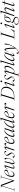

<svg xmlns="http://www.w3.org/2000/svg" viewBox="4563 -5386 1014 10262"><g transform="rotate(-90 5070.0 -255.0)"><path d="M758.5 -693 544 10H532L270 -671L72 -22L159.5 -7.5L157 0H-41L-38.5 -7.5L50.5 -22L254 -688.5L170.5 -707.5L172.5 -715H315.5L554 -91.5L737.5 -693L650 -707.5L652.5 -715H850L847.5 -707.5Z M1072 -197.5Q1040 -117 1008 -71.8Q976 -26.5 941.8 -8.2Q907.5 10 868.5 10Q811.5 10 778.5 -22.2Q745.5 -54.5 745.5 -123Q745.5 -200.5 769.2 -272Q793 -343.5 834 -400Q875 -456.5 928.2 -489.2Q981.5 -522 1041 -522Q1087 -522 1108.8 -501.2Q1130.5 -480.5 1130.5 -452Q1130.5 -405 1105 -372Q1079 -357 1030.8 -337.2Q982.5 -317.5 925.5 -297.8Q868.5 -278 816.5 -263Q801 -204.5 801 -149.5Q801 -85.5 822 -60.2Q843 -35 883 -35Q917 -35 946.5 -49.8Q976 -64.5 1005.2 -100.2Q1034.5 -136 1067.5 -199ZM1023.5 -507Q981 -507 941.2 -475Q901.5 -443 869.5 -390.2Q837.5 -337.5 819.5 -275.5Q943 -318.5 999.8 -352.8Q1056.5 -387 1070.5 -418.5Q1086 -454.5 1072.5 -480.8Q1059 -507 1023.5 -507Z M1535 -512H1583L1487.5 -118Q1477.5 -79 1477.5 -57.5Q1477.5 -39 1485.8 -32Q1494 -25 1511 -25Q1554.5 -25 1594.5 -57.2Q1634.5 -89.5 1665.8 -141.5Q1697 -193.5 1715 -253.8Q1733 -314 1733 -370Q1733 -402 1725 -417.8Q1717 -433.5 1706.5 -441.8Q1696 -450 1688 -458.2Q1680 -466.5 1680 -483.5Q1680 -500.5 1689.5 -510.2Q1699 -520 1714.5 -520Q1736.5 -520 1749 -501Q1761.5 -482 1761.5 -436Q1761.5 -346 1736.2 -265.5Q1711 -185 1670.5 -123Q1630 -61 1583.2 -25.5Q1536.5 10 1493.5 10Q1428 10 1428 -47Q1428 -71 1438.5 -109L1464.5 -204.5Q1433 -129 1395 -81.5Q1357 -34 1318.8 -12Q1280.5 10 1250 10Q1219.5 10 1203 -3.5Q1186.5 -17 1186.5 -49Q1186.5 -78.5 1202 -127L1302.5 -446Q1311 -472.5 1291 -472.5Q1280.5 -472.5 1261.2 -461Q1242 -449.5 1214 -415.2Q1186 -381 1149.5 -312.5L1144.5 -315Q1179.5 -397 1209.8 -441.5Q1240 -486 1268 -503Q1296 -520 1324 -520Q1339 -520 1350 -517Q1361 -514 1371.5 -508.5L1251.5 -127Q1237 -81.5 1237 -58Q1237 -39 1246 -32Q1255 -25 1272 -25Q1300 -25 1337 -49.2Q1374 -73.5 1410.5 -124.8Q1447 -176 1473.5 -257.5Z M1836 -86.5Q1835.5 -44 1847 -28.5Q1858 -14 1886.5 -14Q1942.5 -14 1975 -40.5Q2007.5 -67 2007.5 -119.5Q2007.5 -141.5 1994 -167.8Q1980.5 -194 1944.5 -236.5Q1908.5 -279 1894.2 -311Q1880 -343 1880 -371.5Q1880 -415.5 1903.5 -449.5Q1927 -483.5 1965.5 -502.8Q2004 -522 2049.5 -522Q2095.5 -522 2113.8 -508Q2132 -494 2132 -472Q2132 -453 2118.2 -443Q2104.5 -433 2071 -433Q2074 -477.5 2062.5 -491Q2052 -503 2025.5 -503Q1979.5 -503 1949.8 -478Q1920 -453 1920 -408.5Q1920 -384.5 1932.5 -357.5Q1945 -330.5 1982.5 -285.5Q2019.5 -240 2032.2 -210Q2045 -180 2045 -154Q2045 -105.5 2020 -68.8Q1995 -32 1952 -11Q1909 10 1856 10Q1810 10 1790.5 -4.5Q1771 -19 1771 -43Q1771 -64.5 1786 -75.5Q1801 -86.5 1836 -86.5Z M2301.5 -446Q2310 -472.5 2290 -472.5Q2279.5 -472.5 2260.2 -461Q2241 -449.5 2213 -415.2Q2185 -381 2148 -312.5L2143 -315Q2178 -397 2208.5 -441.5Q2239 -486 2267 -503Q2295 -520 2322.5 -520Q2338 -520 2348.5 -517Q2359 -514 2369.5 -508.5L2300 -290.5Q2361 -415.5 2411.8 -468.8Q2462.5 -522 2510.5 -522Q2535 -522 2546.5 -510.5Q2558 -499 2558 -481Q2558 -456 2542.8 -440Q2527.5 -424 2508 -424Q2479 -424 2483.5 -454Q2486 -469 2483.8 -474Q2481.5 -479 2475 -479Q2449 -479 2411.8 -444.2Q2374.5 -409.5 2336.8 -346.2Q2299 -283 2270 -196.5L2204.5 0H2152.5Z M2834 -197.5Q2802 -117 2770 -71.8Q2738 -26.5 2703.8 -8.2Q2669.5 10 2630.5 10Q2573.5 10 2540.5 -22.2Q2507.5 -54.5 2507.5 -123Q2507.5 -200.5 2531.2 -272Q2555 -343.5 2596 -400Q2637 -456.5 2690.2 -489.2Q2743.5 -522 2803 -522Q2849 -522 2870.8 -501.2Q2892.5 -480.5 2892.5 -452Q2892.5 -405 2867 -372Q2841 -357 2792.8 -337.2Q2744.5 -317.5 2687.5 -297.8Q2630.5 -278 2578.5 -263Q2563 -204.5 2563 -149.5Q2563 -85.5 2584 -60.2Q2605 -35 2645 -35Q2679 -35 2708.5 -49.8Q2738 -64.5 2767.2 -100.2Q2796.5 -136 2829.5 -199ZM2785.5 -507Q2743 -507 2703.2 -475Q2663.5 -443 2631.5 -390.2Q2599.5 -337.5 2581.5 -275.5Q2705 -318.5 2761.8 -352.8Q2818.5 -387 2832.5 -418.5Q2848 -454.5 2834.5 -480.8Q2821 -507 2785.5 -507Z M3147.5 -37.5 3205.5 -212.5Q3154.5 -141.5 3117.8 -97.5Q3081 -53.5 3054 -30.2Q3027 -7 3006.2 1.5Q2985.5 10 2966.5 10Q2925.5 10 2904 -12.8Q2882.5 -35.5 2882.5 -74.5Q2882.5 -126.5 2901.8 -187Q2921 -247.5 2954 -306.5Q2987 -365.5 3028.5 -414.2Q3070 -463 3115.2 -492.2Q3160.5 -521.5 3203 -521.5Q3258 -521.5 3290 -467.5L3305.5 -512H3357.5L3197.5 -36.5Q3222.5 -38.5 3260.2 -64.2Q3298 -90 3349 -151L3353 -148.5Q3295.5 -60 3251 -25Q3206.5 10 3170 10Q3150 10 3144 0.2Q3138 -9.5 3147.5 -37.5ZM2940 -94.5Q2940 -33 2989 -33Q3005.5 -33 3023.8 -40Q3042 -47 3067 -67.5Q3092 -88 3127 -128.2Q3162 -168.5 3211.5 -235L3286.5 -456Q3271 -481 3252.5 -490.2Q3234 -499.5 3212.5 -499.5Q3176 -499.5 3137.8 -471Q3099.5 -442.5 3064.2 -396Q3029 -349.5 3001 -294.8Q2973 -240 2956.5 -187.2Q2940 -134.5 2940 -94.5Z M3849.5 -148.5Q3790.5 -62 3745.5 -26Q3700.5 10 3664 10Q3643 10 3636.8 -0.2Q3630.5 -10.5 3640.5 -43L3693 -213Q3641.5 -140.5 3604 -96.2Q3566.5 -52 3539.5 -29Q3512.5 -6 3492 2Q3471.5 10 3454 10Q3413 10 3391.2 -12.8Q3369.5 -35.5 3369.5 -74.5Q3369.5 -125 3388.5 -185Q3407.5 -245 3440.2 -304.2Q3473 -363.5 3514.5 -412.8Q3556 -462 3601.2 -491.8Q3646.5 -521.5 3690.5 -521.5Q3742.5 -521.5 3773.5 -473L3838.5 -679Q3825 -683.5 3799.5 -691.5Q3774 -699.5 3752.5 -707L3754.5 -712.5L3904 -742H3908.5L3690 -36Q3714.5 -38 3753.2 -63.5Q3792 -89 3845.5 -151ZM3427 -94.5Q3427 -33 3476.5 -33Q3492.5 -33 3511 -40Q3529.5 -47 3554.2 -67.5Q3579 -88 3614.2 -128.2Q3649.5 -168.5 3699 -235L3770 -461Q3755 -483 3737.5 -491.2Q3720 -499.5 3699.5 -499.5Q3661.5 -499.5 3622.8 -470.2Q3584 -441 3549 -393.8Q3514 -346.5 3486.5 -291.5Q3459 -236.5 3443 -184.5Q3427 -132.5 3427 -94.5Z M4207 -197.5Q4175 -117 4143 -71.8Q4111 -26.5 4076.8 -8.2Q4042.5 10 4003.5 10Q3946.5 10 3913.5 -22.2Q3880.5 -54.5 3880.5 -123Q3880.5 -200.5 3904.2 -272Q3928 -343.5 3969 -400Q4010 -456.5 4063.2 -489.2Q4116.5 -522 4176 -522Q4222 -522 4243.8 -501.2Q4265.5 -480.5 4265.5 -452Q4265.5 -405 4240 -372Q4214 -357 4165.8 -337.2Q4117.5 -317.5 4060.5 -297.8Q4003.5 -278 3951.5 -263Q3936 -204.5 3936 -149.5Q3936 -85.5 3957 -60.2Q3978 -35 4018 -35Q4052 -35 4081.5 -49.8Q4111 -64.5 4140.2 -100.2Q4169.5 -136 4202.5 -199ZM4158.5 -507Q4116 -507 4076.2 -475Q4036.5 -443 4004.5 -390.2Q3972.5 -337.5 3954.5 -275.5Q4078 -318.5 4134.8 -352.8Q4191.5 -387 4205.5 -418.5Q4221 -454.5 4207.5 -480.8Q4194 -507 4158.5 -507Z M4442.5 -446Q4451 -472.5 4431 -472.5Q4420.5 -472.5 4401.2 -461Q4382 -449.5 4354 -415.2Q4326 -381 4289 -312.5L4284 -315Q4319 -397 4349.5 -441.5Q4380 -486 4408 -503Q4436 -520 4463.5 -520Q4479 -520 4489.5 -517Q4500 -514 4510.5 -508.5L4441 -290.5Q4502 -415.5 4552.8 -468.8Q4603.5 -522 4651.5 -522Q4676 -522 4687.5 -510.5Q4699 -499 4699 -481Q4699 -456 4683.8 -440Q4668.5 -424 4649 -424Q4620 -424 4624.5 -454Q4627 -469 4624.8 -474Q4622.5 -479 4616 -479Q4590 -479 4552.8 -444.2Q4515.5 -409.5 4477.8 -346.2Q4440 -283 4411 -196.5L4345.5 0H4293.5Z M5102 -692.5 5018 -707.5 5020.5 -715H5248Q5346 -715 5417.5 -684Q5489 -653 5527.8 -594.2Q5566.5 -535.5 5566.5 -452.5Q5566.5 -360 5534.2 -278.2Q5502 -196.5 5439.8 -134Q5377.5 -71.5 5287.5 -35.8Q5197.5 0 5082 0H4806.5L4808.5 -7.5L4898 -22.5ZM5072.5 -19Q5175.5 -19 5256 -52.8Q5336.5 -86.5 5391.8 -146.5Q5447 -206.5 5475.8 -286.2Q5504.5 -366 5504.5 -459Q5504.5 -572.5 5435 -634.2Q5365.5 -696 5236.5 -696H5163.5L4957 -19Z M5808 -692Q5808 -709.5 5820 -723Q5832 -736.5 5853.5 -736.5Q5875 -736.5 5886.8 -723Q5898.5 -709.5 5898.5 -692Q5898.5 -674 5886.8 -659.8Q5875 -645.5 5853.5 -645.5Q5832 -645.5 5820 -659.8Q5808 -674 5808 -692ZM5615 -40.5 5769.5 -477.5Q5746 -475 5707.2 -448.2Q5668.5 -421.5 5613 -357L5609 -360Q5668 -449 5714 -485.5Q5760 -522 5798 -522Q5837.5 -522 5823 -482L5663.5 -35.5Q5687.5 -37.5 5727.2 -63.8Q5767 -90 5824 -154L5828 -151Q5783.5 -89 5749.5 -54Q5715.5 -19 5688.5 -4.5Q5661.5 10 5637.5 10Q5613.5 10 5609.8 -2.5Q5606 -15 5615 -40.5Z M5903.5 -86.5Q5903 -44 5914.5 -28.5Q5925.5 -14 5954 -14Q6010 -14 6042.5 -40.5Q6075 -67 6075 -119.5Q6075 -141.5 6061.5 -167.8Q6048 -194 6012 -236.5Q5976 -279 5961.8 -311Q5947.5 -343 5947.5 -371.5Q5947.5 -415.5 5971 -449.5Q5994.5 -483.5 6033 -502.8Q6071.5 -522 6117 -522Q6163 -522 6181.2 -508Q6199.5 -494 6199.5 -472Q6199.5 -453 6185.8 -443Q6172 -433 6138.5 -433Q6141.5 -477.5 6130 -491Q6119.5 -503 6093 -503Q6047 -503 6017.2 -478Q5987.5 -453 5987.5 -408.5Q5987.5 -384.5 6000 -357.5Q6012.5 -330.5 6050 -285.5Q6087 -240 6099.8 -210Q6112.5 -180 6112.5 -154Q6112.5 -105.5 6087.5 -68.8Q6062.5 -32 6019.5 -11Q5976.5 10 5923.5 10Q5877.5 10 5858 -4.5Q5838.5 -19 5838.5 -43Q5838.5 -64.5 5853.5 -75.5Q5868.5 -86.5 5903.5 -86.5Z M6299 214.5 6296.5 222.5H6094.5L6097.5 214.5L6167.5 203L6367.5 -446Q6376 -472.5 6356 -472.5Q6346 -472.5 6326.8 -461Q6307.5 -449.5 6279.5 -415.2Q6251.5 -381 6214.5 -312.5L6209.5 -315Q6244.5 -397 6275 -441.5Q6305.5 -486 6333.2 -503Q6361 -520 6389 -520Q6404.5 -520 6415.5 -517Q6426.5 -514 6437.5 -508.5L6379 -323Q6439.5 -427.5 6494.5 -474.5Q6549.5 -521.5 6597 -521.5Q6638 -521.5 6661.2 -497Q6684.5 -472.5 6684.5 -416.5Q6684.5 -359.5 6666 -299.8Q6647.5 -240 6616 -184.8Q6584.5 -129.5 6544.2 -85.5Q6504 -41.5 6460.5 -15.8Q6417 10 6375 10Q6345 10 6323.8 -0.2Q6302.5 -10.5 6290 -27.5L6219.5 203ZM6319.5 -125Q6312.5 -103 6312.5 -82Q6312.5 -48 6327.8 -26.2Q6343 -4.5 6378 -4.5Q6409.5 -4.5 6443.8 -28.5Q6478 -52.5 6510.2 -93.8Q6542.5 -135 6568.5 -186.5Q6594.5 -238 6609.8 -294Q6625 -350 6625 -403Q6625 -445.5 6610.8 -463.5Q6596.5 -481.5 6569.5 -481.5Q6532.5 -481.5 6493.5 -450.2Q6454.5 -419 6420.2 -369.5Q6386 -320 6362 -265Z M6905.5 -679Q6892 -683.5 6866.5 -691.5Q6841 -699.5 6819.5 -707L6821.5 -712.5L6972 -742H6976.5L6756 -36Q6780 -38 6821.8 -64Q6863.5 -90 6918.5 -148L6922.5 -144.5Q6858.5 -58 6812 -24Q6765.5 10 6731.5 10Q6710.5 10 6703.8 -0.2Q6697 -10.5 6705 -36Z M7201 -37.5 7259 -212.5Q7208 -141.5 7171.2 -97.5Q7134.5 -53.5 7107.5 -30.2Q7080.5 -7 7059.8 1.5Q7039 10 7020 10Q6979 10 6957.5 -12.8Q6936 -35.5 6936 -74.5Q6936 -126.5 6955.2 -187Q6974.5 -247.5 7007.5 -306.5Q7040.5 -365.5 7082 -414.2Q7123.5 -463 7168.8 -492.2Q7214 -521.5 7256.5 -521.5Q7311.5 -521.5 7343.5 -467.5L7359 -512H7411L7251 -36.5Q7276 -38.5 7313.8 -64.2Q7351.5 -90 7402.5 -151L7406.5 -148.5Q7349 -60 7304.5 -25Q7260 10 7223.5 10Q7203.5 10 7197.5 0.2Q7191.5 -9.5 7201 -37.5ZM6993.5 -94.5Q6993.5 -33 7042.5 -33Q7059 -33 7077.2 -40Q7095.5 -47 7120.5 -67.5Q7145.5 -88 7180.5 -128.2Q7215.5 -168.5 7265 -235L7340 -456Q7324.5 -481 7306 -490.2Q7287.5 -499.5 7266 -499.5Q7229.5 -499.5 7191.2 -471Q7153 -442.5 7117.8 -396Q7082.5 -349.5 7054.5 -294.8Q7026.5 -240 7010 -187.2Q6993.5 -134.5 6993.5 -94.5Z M7437 -302.5H7432.5Q7450 -388 7470 -435.8Q7490 -483.5 7511.8 -502.8Q7533.5 -522 7556 -522Q7575 -522 7589.5 -503.2Q7604 -484.5 7618 -433Q7632 -383 7642.8 -263.2Q7653.5 -143.5 7654.5 28Q7738 -94.5 7782.2 -232.5Q7826.5 -370.5 7824 -512.5Q7837.5 -516.5 7851 -516.5Q7864.5 -516.5 7869.2 -512.2Q7874 -508 7874 -495.5Q7874 -449 7857.2 -381.5Q7840.5 -314 7812 -238.8Q7783.5 -163.5 7747.2 -92.8Q7711 -22 7672.5 31.5Q7595 137 7527.5 184.8Q7460 232.5 7393.5 232.5Q7357 232.5 7340.2 215.2Q7323.5 198 7323.5 171.5Q7323.5 151.5 7335 138.5Q7346.5 125.5 7367 125.5Q7384.5 125.5 7390 134.5Q7395.5 143.5 7390.5 167Q7385 191 7390.8 199.2Q7396.5 207.5 7412.5 207.5Q7456 207.5 7505 178.5Q7554 149.5 7605.5 91Q7602.5 -110.5 7593.2 -225Q7584 -339.5 7573.5 -389Q7563 -439 7552.8 -456Q7542.5 -473 7531 -473Q7517.5 -473 7504 -460Q7490.5 -447 7474.5 -410.2Q7458.5 -373.5 7437 -302.5Z M8433.5 -692.5 8228 -19H8501L8651 -192.5L8658.5 -187.5L8541.5 25.5H8538.5L8500.5 0H8077.5L8079.5 -7.5L8169 -22.5L8373 -692.5L8289 -707.5L8291.5 -715H8525L8522.5 -707.5Z M8906.5 -692Q8906.5 -709.5 8918.5 -723Q8930.5 -736.5 8952 -736.5Q8973.5 -736.5 8985.2 -723Q8997 -709.5 8997 -692Q8997 -674 8985.2 -659.8Q8973.5 -645.5 8952 -645.5Q8930.5 -645.5 8918.5 -659.8Q8906.5 -674 8906.5 -692ZM8713.5 -40.5 8868 -477.5Q8844.5 -475 8805.8 -448.2Q8767 -421.5 8711.5 -357L8707.5 -360Q8766.5 -449 8812.5 -485.5Q8858.5 -522 8896.5 -522Q8936 -522 8921.5 -482L8762 -35.5Q8786 -37.5 8825.8 -63.8Q8865.5 -90 8922.5 -154L8926.5 -151Q8882 -89 8848 -54Q8814 -19 8787 -4.5Q8760 10 8736 10Q8712 10 8708.2 -2.5Q8704.5 -15 8713.5 -40.5Z M9076 232.5Q8983 232.5 8929.2 202.8Q8875.5 173 8875.5 118Q8875.5 67.5 8925.5 34Q8975.5 0.5 9070.5 -16Q9014.5 -37 8997 -57.5Q8979.5 -78 8979.5 -104Q8979.5 -132 9002.2 -153.8Q9025 -175.5 9063.5 -188.5Q9035.5 -199 9022 -224Q9008.5 -249 9008.5 -283.5Q9008.5 -326.5 9024.8 -368.5Q9041 -410.5 9070 -445.2Q9099 -480 9137.2 -501Q9175.5 -522 9219 -522Q9237 -522 9252.5 -517.5Q9322.5 -511 9357.2 -516.8Q9392 -522.5 9407.5 -522.5Q9422.5 -522.5 9422.5 -507.5Q9422.5 -493.5 9412.5 -479.8Q9402.5 -466 9387.5 -466Q9376 -466 9367 -474Q9358 -482 9338.2 -492Q9318.5 -502 9274 -507.5Q9294.5 -494.5 9304.5 -471.2Q9314.5 -448 9314.5 -418Q9314.5 -375 9298 -333Q9281.5 -291 9252.5 -257Q9223.5 -223 9185.5 -202.5Q9147.5 -182 9104 -182Q9091.5 -182 9080 -184.5Q9018.5 -166 9018.5 -126Q9018.5 -113 9026.2 -102.2Q9034 -91.5 9061.5 -78.2Q9089 -65 9148.5 -45Q9208 -24.5 9241 -3.5Q9274 17.5 9287.2 40.2Q9300.5 63 9300.5 90Q9300.5 127.5 9274.8 160Q9249 192.5 9199 212.5Q9149 232.5 9076 232.5ZM9099.5 -193.5Q9129.5 -194 9159.5 -214.8Q9189.5 -235.5 9213.5 -271Q9237.5 -306.5 9251.8 -351Q9266 -395.5 9265 -442.5Q9263.5 -479 9253.8 -494.8Q9244 -510.5 9223.5 -510.5Q9193 -510 9163.2 -489.2Q9133.5 -468.5 9109.2 -433Q9085 -397.5 9071 -353Q9057 -308.5 9058 -261.5Q9059 -225 9068.8 -209.2Q9078.5 -193.5 9099.5 -193.5ZM8921 114Q8921 167 8965 191.8Q9009 216.5 9083 216.5Q9167 216.5 9213.8 186.5Q9260.5 156.5 9260.5 110Q9260.5 77.5 9228.8 50.8Q9197 24 9112.5 -2Q9101 -5.5 9091 -8.5Q9043.5 -2.5 9005 12.8Q8966.5 28 8943.8 53Q8921 78 8921 114Z M9476.5 -260.5 9389.5 0H9337L9558.5 -679Q9545 -683.5 9519.5 -691.5Q9494 -699.5 9472.5 -707L9474 -712.5L9625 -742H9630L9488.5 -300Q9546 -408 9602.5 -465Q9659 -522 9726 -522Q9768 -522 9788.8 -503Q9809.5 -484 9809.5 -455.5Q9809.5 -439.5 9804 -419.2Q9798.5 -399 9780 -353.5L9649.5 -35.5Q9675 -38 9716.8 -65Q9758.5 -92 9813 -154L9816.5 -151Q9772.5 -89 9738 -53.8Q9703.5 -18.5 9675.8 -4.2Q9648 10 9624 10Q9599 10 9593.2 -2.5Q9587.5 -15 9598 -40L9724.5 -347.5Q9741.5 -387.5 9747.2 -406.2Q9753 -425 9753 -435.5Q9753 -457.5 9738 -467Q9723 -476.5 9700 -476.5Q9662.5 -476.5 9628 -454.8Q9593.5 -433 9564.2 -399.5Q9535 -366 9512.5 -328.8Q9490 -291.5 9476.5 -260.5Z M9953 -125Q9945.5 -101.5 9942.2 -86Q9939 -70.5 9939 -60Q9939 -31 9967.5 -31Q9980.5 -31 9999.5 -40Q10018.5 -49 10045.8 -76Q10073 -103 10110.5 -157.5L10115 -154.5Q10074.5 -87.5 10043.5 -51.8Q10012.5 -16 9987 -3Q9961.5 10 9937.5 10Q9913.5 10 9898.2 -3.5Q9883 -17 9883 -47Q9883 -58.5 9885.8 -74.8Q9888.5 -91 9897 -117.5L10018 -494H9915L9921.5 -512H10023.5L10063 -635H10116.5L10077 -512H10181.5L10177 -494H10071.5Z"/></g></svg>

Font: Newsreader Display Light
Style: Italic
Weight: 300
Italic angle: -17°
Designer: Hugues Gentile
Foundry: Production Type
Version: Version 1.001